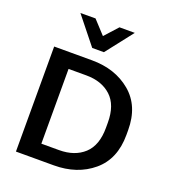

<svg xmlns="http://www.w3.org/2000/svg" viewBox="-168 -1095 1095 1221"><g transform="rotate(20 379.0 -484.5)"><path d="M81.1 0H336.9Q495.1 0 600.1 -88.1Q705.1 -176.3 705.1 -339.4V-372.1Q705.1 -535.2 600.1 -623Q495.1 -710.9 336.9 -710.9H81.1ZM215.8 -102.5V-608.4H335.4Q440.9 -608.4 504.2 -550Q567.4 -491.7 567.4 -373V-337.9Q567.4 -218.8 504.2 -160.6Q440.9 -102.5 335.4 -102.5ZM311.5 -785.2H390.6L533.2 -967.8H429.7L349.6 -879.4L267.1 -968.8L165 -968.3Z"/></g></svg>

Font: Roboto Flex
Style: wght 600 wdth 140 opsz 13.0 GRAD 0.00 slnt 0.00 XTRA 468 XOPQ 96 YOPQ 79 YTLC 514 YTUC 712 YTAS 750 YTDE -203.00 YTFI 738
Weight: 600
Width: 8
Designer: Berlow after Robertson
Foundry: Google
Version: Version 3.100